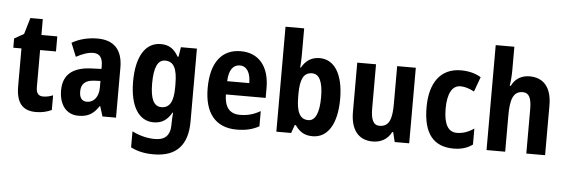

<svg xmlns="http://www.w3.org/2000/svg" viewBox="-58 -953 4080 1385"><g transform="rotate(5 1982.5 -260.0)"><path d="M260 -106C226 -106 209 -126 209 -169V-438H324V-547H209V-662H119L84 -544L15 -505V-438H74V-165C74 -41 123 10 218 10C262 10 301 0 331 -15V-121C306 -111 282 -106 260 -106Z M615 -557C546 -557 481 -540 430 -510L470 -412C516 -437 557 -451 594 -451C639 -451 662 -422 662 -363V-341L586 -338C455 -332 385 -276 385 -162C385 -65 432 10 525 10C597 10 635 -16 673 -73H676L699 0H797V-363C797 -492 733 -557 615 -557ZM618 -252 662 -254V-205C662 -137 626 -96 578 -96C543 -96 523 -117 523 -166C523 -219 551 -249 618 -252Z M1073 -557C962 -557 897 -452 897 -271C897 -94 961 10 1069 10C1127 10 1168 -15 1200 -72H1204C1202 -49 1200 -18 1200 4V14C1200 96 1160 129 1090 129C1035 129 981 116 924 88V204C974 229 1025 240 1090 240C1258 240 1335 148 1335 -19V-547H1219L1208 -477H1201C1169 -534 1130 -557 1073 -557ZM1114 -441C1176 -441 1203 -393 1203 -277V-252C1203 -149 1174 -104 1116 -104C1061 -104 1035 -157 1035 -269C1035 -384 1061 -441 1114 -441Z M1653 -556C1515 -556 1437 -456 1437 -270C1437 -92 1516 10 1671 10C1736 10 1786 -2 1833 -28V-138C1782 -109 1738 -98 1685 -98C1611 -98 1573 -144 1572 -236H1860V-309C1860 -462 1784 -556 1653 -556ZM1655 -453C1706 -453 1733 -405 1733 -332H1573C1576 -417 1608 -453 1655 -453Z M2093 -574V-760H1958V0H2065L2086 -59H2094C2127 -12 2163 10 2221 10C2330 10 2396 -94 2396 -275C2396 -455 2330 -556 2224 -556C2165 -556 2123 -528 2094 -476H2089C2092 -512 2093 -547 2093 -574ZM2179 -442C2231 -442 2258 -387 2258 -276C2258 -160 2230 -103 2180 -103C2118 -103 2093 -156 2093 -266V-290C2094 -388 2115 -442 2179 -442Z M2920 -547H2785V-275C2785 -167 2767 -107 2695 -107C2650 -107 2632 -148 2632 -228V-547H2496V-190C2496 -61 2553 10 2656 10C2715 10 2763 -16 2791 -70H2798L2815 0H2920Z M3242 10C3296 10 3341 -3 3379 -31V-147C3340 -120 3300 -105 3255 -105C3193 -105 3160 -159 3160 -271C3160 -383 3193 -442 3254 -442C3286 -442 3318 -431 3353 -413L3392 -520C3353 -543 3307 -557 3247 -557C3099 -557 3022 -447 3022 -271C3022 -79 3097 10 3242 10Z M3615 -595V-760H3480V0H3615V-261C3615 -381 3636 -439 3705 -439C3749 -439 3768 -402 3768 -323V0H3904V-360C3904 -490 3845 -557 3744 -557C3686 -557 3639 -530 3614 -477H3606C3612 -508 3615 -552 3615 -595Z"/></g></svg>

Font: Noto Sans Ethiopic Condensed
Style: Bold
Weight: 700
Width: 3
Designer: Monotype Design Team
Foundry: Monotype Imaging Inc.
Version: Version 2.102